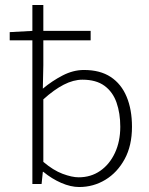

<svg xmlns="http://www.w3.org/2000/svg" viewBox="-20 -739 600 771"><path d="M298 12Q264 12 226 -4.5Q188 -21 154 -49H152L147 0H110V-719H154V-477L152 -383Q189 -414 231.5 -436Q274 -458 317 -458Q382 -458 424.5 -430Q467 -402 488.5 -350.5Q510 -299 510 -230Q510 -154 480.5 -100Q451 -46 403 -17Q355 12 298 12ZM296 -27Q345 -27 382.5 -53Q420 -79 441.5 -125Q463 -171 463 -230Q463 -284 448 -327Q433 -370 399.5 -394.5Q366 -419 311 -419Q275 -419 236 -399Q197 -379 154 -340V-89Q194 -55 231.5 -41Q269 -27 296 -27ZM19 -577V-610L111 -615H344V-577Z"/></svg>

Font: Source Sans 3 Light
Style: Regular
Weight: 300
Designer: Paul D. Hunt
Foundry: Adobe
Version: Version 3.052;hotconv 1.1.0;makeotfexe 2.6.0